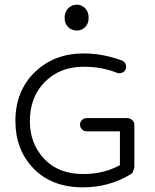

<svg xmlns="http://www.w3.org/2000/svg" viewBox="-20 -782 663 823"><path d="M336 21Q202 21 124 -59.5Q46 -140 46 -263Q46 -392 129 -472.5Q212 -553 339 -553Q419 -553 502 -523Q513 -519 518 -508Q523 -497 519 -486Q515 -475 503.5 -470.5Q492 -466 481 -470Q416 -496 339 -496Q237 -496 172.5 -431Q108 -366 108 -263Q108 -166 169.5 -101Q231 -36 336 -36Q425 -36 494 -74V-219H352Q340 -219 331.5 -227.5Q323 -236 323 -248Q323 -259 331.5 -267.5Q340 -276 352 -276H513Q517 -276 519 -275Q521 -276 525 -276Q537 -276 546.5 -267.5Q556 -259 556 -248V-68Q556 -62 553 -56Q551 -41 540 -35Q448 21 336 21ZM310 -651Q287 -651 272 -666Q257 -681 257 -705Q257 -731 272.5 -746.5Q288 -762 310 -762Q329 -762 344.5 -747Q360 -732 360 -705Q360 -680 344.5 -665.5Q329 -651 310 -651Z"/></svg>

Font: Hoogli Medium
Style: Regular
Weight: 500
Designer: Anand Singh Naorem
Foundry: Brand New Type
Version: Version 1.00 b007